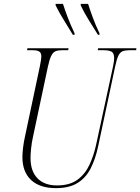

<svg xmlns="http://www.w3.org/2000/svg" viewBox="-20 -964 726 994"><path d="M270 10Q186 10 141 -32Q96 -74 96 -151Q96 -171 99.5 -200.5Q103 -230 111 -265L186 -619Q190 -638 192 -651.5Q194 -665 194 -672Q194 -690 183.5 -697Q173 -704 150 -704H120L122 -714H335L333 -704H300Q280 -704 267 -698.5Q254 -693 245 -674.5Q236 -656 228 -619L153 -266Q144 -227 141 -195.5Q138 -164 138 -146Q138 -78 174 -41Q210 -4 275 -4Q341 -4 381 -33.5Q421 -63 443 -110.5Q465 -158 477 -212L565 -619Q571 -647 571 -662Q571 -690 556.5 -697Q542 -704 517 -704H486L488 -714H686L685 -704H650Q629 -704 615.5 -699Q602 -694 593 -676Q584 -658 576 -619L488 -206Q474 -140 449 -91.5Q424 -43 381 -16.5Q338 10 270 10ZM357 -784Q332 -826 310 -861Q288 -896 268 -936V-944H306Q315 -915 331 -873Q347 -831 366 -792V-784ZM487 -784Q461 -826 439 -861Q417 -896 398 -936V-944H436Q445 -915 460.5 -873Q476 -831 495 -792V-784Z"/></svg>

Font: Noto Serif Display Condensed ExtraLight
Style: Italic
Weight: 200
Width: 3
Italic angle: -12°
Designer: Monotype Design Team
Foundry: Monotype Imaging Inc.
Version: Version 2.009